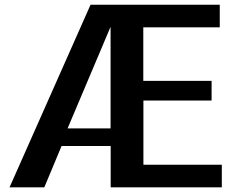

<svg xmlns="http://www.w3.org/2000/svg" viewBox="-20 -805 1011 825"><path d="M455.1 -689.9 270.5 -253.4H455.1ZM924.3 -687.5H595.7V-457.5H889.2V-373H596.2V-97.2H933.1V0H455.6V-177.7H244.6L170.4 0H21L369.1 -784.7H924.3Z"/></svg>

Font: Dhyana
Style: Bold
Weight: 700
Foundry: Vernon Adams
Version: Version 1.002; ttfautohint (v0.8.51-6076)